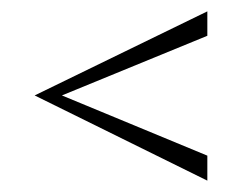

<svg xmlns="http://www.w3.org/2000/svg" viewBox="-20 -394 428 338"><path d="M41 -226 345 -76V-120L89 -226L345 -331V-374Z"/></svg>

Font: OSH Darker Grotesque
Style: Regular
Weight: 400
Designer: Gabriel Lam
Foundry: TypeRant
Version: Version 1.000;Glyphs 3.1.1 (3148)